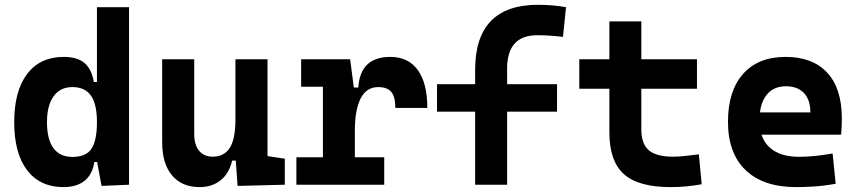

<svg xmlns="http://www.w3.org/2000/svg" viewBox="-20 -762 3556 792"><path d="M241.7 9.8Q145.5 9.8 92 -59.6Q38.6 -128.9 38.6 -258.3Q38.6 -386.7 92 -457Q145.5 -527.3 242.7 -527.3Q299.3 -527.3 328.9 -501.7Q358.4 -476.1 367.2 -423.8H410.2L379.9 -258.3Q379.9 -333.5 354.7 -368.2Q329.6 -402.8 278.8 -402.8Q228.5 -402.8 201.2 -365Q173.8 -327.1 173.8 -258.3Q173.8 -187 200.4 -150.9Q227.1 -114.7 278.8 -114.7Q335.4 -114.7 357.7 -148.9Q379.9 -183.1 379.9 -258.3L415 -93.8H369.1Q361.3 -42 328.6 -16.1Q295.9 9.8 241.7 9.8ZM398.9 4.9 379.9 -97.7V-732.4H512.2V0Z M803.7 9.8Q729.9 9.8 689.4 -38.8Q648.9 -87.4 648.9 -175.8V-517.6H781.2V-208.5Q781.2 -164.1 801.5 -139.9Q821.8 -115.7 857.4 -115.7Q903.9 -115.7 927.5 -151.6Q951.2 -187.5 951.2 -272L977.5 -99.6H937.5Q925.5 -46.9 890.3 -18.6Q855.2 9.8 803.7 9.8ZM960 4.9 951.2 -119.1V-210H1083.5V-118.2L1154.8 -107.4V0ZM951.2 -146.5V-517.6H1083.5V-175.8Z M1443.8 -222.7 1413.6 -400.9H1458Q1465.8 -527.3 1590.3 -527.3Q1664.1 -527.3 1703.4 -473.1Q1742.7 -418.9 1742.7 -316.9H1610.8Q1610.8 -362.6 1594.1 -382.7Q1577.4 -402.8 1540 -402.8Q1491.6 -402.8 1467.7 -356Q1443.8 -309.1 1443.8 -222.7ZM1202.6 0V-113.3H1564.9V0ZM1312 0V-517.6H1424.3L1443.8 -369.1V0ZM1222.2 -404.3V-517.6H1417.5L1427.2 -404.3Z M1939.9 0V-473.6Q1939.9 -742.2 2199.2 -742.2Q2259.2 -742.2 2314.9 -732.4L2302.2 -609.9Q2269.4 -613.8 2244.3 -615.2Q2219.2 -616.7 2196.3 -616.7Q2071.8 -616.7 2071.8 -478.5V0ZM1782.7 -301.3V-414.6H2277.8V-301.3Z M2746.6 9.8Q2612.9 9.8 2553.3 -43.9Q2493.7 -97.7 2493.7 -215.8V-283.2H2625.5V-228.5Q2625.5 -169.3 2656 -142.5Q2686.5 -115.7 2756.3 -115.7Q2778.8 -115.7 2804.4 -118.4Q2829.9 -121.1 2862.8 -125.5L2874.5 -2Q2842.3 3.9 2811.7 6.8Q2781.1 9.8 2746.6 9.8ZM2493.7 -252.4V-673.8H2625.5V-252.4ZM2369.6 -396V-517.6H2855V-396Z M3263.7 9.8Q3129.2 9.8 3056.1 -59.8Q2982.9 -129.4 2982.9 -259.8Q2982.9 -386.7 3045.1 -457Q3107.3 -527.3 3220.7 -527.3Q3331.5 -527.3 3392.1 -462.4Q3452.6 -397.4 3452.6 -273.4Q3452.6 -238.3 3449.6 -206.5H3069.8V-298.3H3322.8Q3322.8 -350.5 3296.1 -378.4Q3269.5 -406.2 3221.7 -406.2Q3169.9 -406.2 3141.4 -369.4Q3112.8 -332.5 3112.8 -264.6Q3112.8 -191.5 3155.1 -153.4Q3197.4 -115.2 3275.4 -115.2Q3310.6 -115.2 3344.8 -118.9Q3378.9 -122.6 3414.6 -128.9L3427.2 -3.9Q3377.6 4.9 3336.5 7.3Q3295.3 9.8 3263.7 9.8Z"/></svg>

Font: Cascadia Code
Style: Regular
Weight: 400
Monospace: yes
Designer: Aaron Bell
Foundry: Saja Typeworks
Version: Version 2106.017